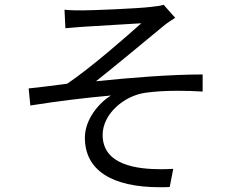

<svg xmlns="http://www.w3.org/2000/svg" viewBox="-20 -753 996 810"><path d="M252.1 -712 256 -633.9C275.9 -636 304.7 -637.8 328.8 -639.9C369.7 -642.8 534.1 -652 576 -654.8C516 -600.9 366.8 -469.8 263.8 -399.9C215.9 -393.8 152 -384.9 100.9 -380L108 -307.9C220.9 -326 347.3 -341.3 448.2 -350.1C400.2 -321 338.1 -251.8 338.1 -171.9C338.1 -35.9 449.9 36.9 654.8 36.9C668 36.9 682.2 36.9 696 35.9L710.9 -40.8C697.1 -39.8 680 -39.1 660.9 -39.1C560.7 -39.1 413 -55 413 -183.9C413 -272 503.2 -349.8 595.2 -361.9C629.3 -366.8 676.1 -370 729 -370C763.1 -370 799 -369 834.9 -366.8V-438.9C698.9 -438.9 529.1 -425.1 384.9 -410.2C460.9 -470.2 598 -584.2 668 -642C681.8 -654.1 706 -669.7 719.1 -677.9L670.1 -733C659.1 -729 641 -726.2 619 -724.1C563.9 -717 369 -709.2 328.1 -709.2C303.3 -709.2 277 -709.2 252.1 -712Z"/></svg>

Font: Karasuma Gothic
Style: Regular
Weight: 400
Designer: Rasmus Andersson, Ryoko Nishizuka
Foundry: Genbu
Version: Version 1.00